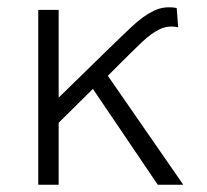

<svg xmlns="http://www.w3.org/2000/svg" viewBox="-20 -507 568 527"><path d="M85 0V-480H141V-239L268 -363Q309 -403 340.8 -433Q372.5 -463 401.8 -477.2Q431 -491.5 465 -485L469 -432Q442 -438 418.8 -427Q395.5 -416 369.8 -391.5Q344 -367 309 -332L276 -299L483 0H413L235 -263L141 -170V0Z"/></svg>

Font: Geologica Cursive Thin
Style: Regular
Weight: 250
Designer: Sindre Bremnes, Frode Helland
Foundry: Monokrom Skriftforlag AS
Version: Version 1.010;gftools[0.9.28]